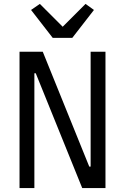

<svg xmlns="http://www.w3.org/2000/svg" viewBox="-20 -963 640 983"><path d="M401 0H520V-698H444V-110H437L199 -698H80V0H156V-588H163ZM350 -769 461 -912 418 -943 301 -826 184 -943 139 -912 250 -769Z"/></svg>

Font: IBM Plex Mono
Style: Regular
Weight: 400
Monospace: yes
Designer: Mike Abbink, Paul van der Laan, Pieter van Rosmalen
Foundry: Bold Monday
Version: Version 2.004